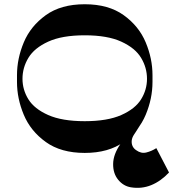

<svg xmlns="http://www.w3.org/2000/svg" viewBox="-20 -720 816 904"><path d="M659 -182Q658 -166 648.4 -147Q638.9 -128.1 616.7 -94.8L611.5 -87Q601.6 -72.2 600.2 -58Q598.9 -43.7 604.2 -32.1Q609.6 -20.5 621.3 -12.8Q644.6 4.1 669.1 -2.1Q693.6 -8.2 716.1 -22.5L775.8 92.1Q737.6 133 692.2 151.6Q646.7 170.2 596.1 161.9Q560.6 156 536.3 126.2Q512 96.4 512.7 51.6Q513.3 6.8 547.2 -42.2Q554.9 -51.6 581.8 -92.1Q588.9 -102.6 595.5 -112Q602.2 -121.4 607 -129Q622 -151 625 -167ZM698 -334Q698 -256 666 -179.5Q634 -103 562.5 -51.5Q491 0 379 0Q267 0 195.5 -51.5Q124 -103 92 -179.5Q60 -256 60 -334V-366Q60 -444 92 -520.5Q124 -597 195.5 -648.5Q267 -700 379 -700Q491 -700 562.5 -648.5Q634 -597 666 -520.5Q698 -444 698 -366ZM379 -149.4Q485.6 -149.4 551 -178.4Q616.4 -207.4 644.2 -252.3Q672.1 -297.3 672.1 -349Q672.1 -401.6 644.2 -447.8Q616.4 -494 551.1 -523.9Q485.8 -553.8 379 -553.8Q272.2 -553.8 206.9 -523.9Q141.6 -494 113.8 -447.8Q85.9 -401.6 85.9 -349Q85.9 -297.3 113.8 -252.3Q141.6 -207.4 207 -178.4Q272.4 -149.4 379 -149.4Z"/></svg>

Font: Space Cowgirl
Style: Regular
Weight: 400
Designer: Valery Marier
Foundry: Valery Marier
Version: Version 1.000